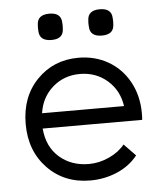

<svg xmlns="http://www.w3.org/2000/svg" viewBox="-51 -715 661 777"><g transform="rotate(-5 280.0 -326.5)"><path d="M478 -67.9Q445.8 -26.9 394.3 -4.9Q342.8 17.1 285.2 17.1Q179.7 17.1 111.8 -53.2Q43.9 -123.5 43.9 -232.9Q43.9 -343.3 111.1 -412.6Q178.2 -481.9 279.8 -481.9Q346.2 -481.9 399.9 -451.2Q453.6 -420.4 484.6 -364.5Q515.6 -308.6 516.1 -237.8Q516.1 -217.8 515.1 -209H110.8Q117.2 -133.8 165.8 -91.8Q214.4 -49.8 285.2 -49.8Q326.7 -49.8 366.9 -68.1Q407.2 -86.4 431.2 -116.2ZM113.8 -271H446.8Q437.5 -335.4 391.1 -375.7Q344.7 -416 279.8 -416Q215.3 -416 169.2 -375.7Q123 -335.4 113.8 -271ZM127.9 -603Q126.5 -616.2 127.9 -629.9Q129.4 -669.9 178.2 -669.9Q225.6 -669.9 227.1 -629.9Q228.5 -616.2 227.1 -603Q225.6 -563 178.2 -563Q129.4 -563 127.9 -603ZM333 -603Q331.5 -616.2 333 -629.9Q334.5 -669.9 382.8 -669.9Q430.7 -669.9 432.1 -629.9Q433.6 -616.2 432.1 -603Q430.7 -563 382.8 -563Q334.5 -563 333 -603Z"/></g></svg>

Font: Kreadon
Style: Regular
Weight: 400
Designer: kohakuno
Foundry: StudioGnu
Version: Version 1.000;Glyphs 3.1.2 (3151)